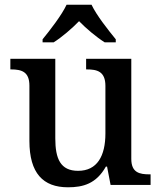

<svg xmlns="http://www.w3.org/2000/svg" viewBox="-20 -786 684 816"><path d="M161 -619V-606H208C243 -628 286 -665 316 -696C346 -665 390 -628 425 -606H472V-619C441 -657 390 -721 369 -766H263C242 -721 192 -657 161 -619ZM269 10C333 10 389 -5 430 -78H435L450 0H620V-45H616C573 -45 538 -52 538 -111V-536H346V-491H349C392 -491 428 -483 428 -421V-219C428 -123 393 -60 312 -60C237 -60 215 -111 215 -198V-536H24V-491H27C72 -491 105 -481 105 -422V-187C105 -50 163 10 269 10Z"/></svg>

Font: Noto Serif Tamil Medium
Style: Italic
Weight: 500
Italic angle: -12°
Designer: Indian Type Foundry, Tom Grace, and the Monotype Design Team
Foundry: Monotype Imaging Inc.
Version: Version 2.003